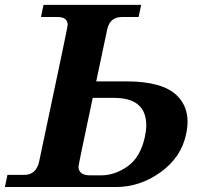

<svg xmlns="http://www.w3.org/2000/svg" viewBox="-50 -752 809 772"><path d="M355.5 -46.9Q412.1 -46.9 463.6 -83.5Q515.1 -120.1 532.7 -202.6Q538.1 -227.1 538.1 -248Q538.1 -358.4 408.7 -358.4H322.8Q265.6 -88.9 265.6 -82.5Q265.6 -46.9 313.5 -46.9ZM416.5 0H-30.3L-20 -48.8H46.9Q95.7 -48.8 107.4 -102.5Q222.2 -644 222.2 -650.9Q222.2 -683.6 182.1 -683.6H114.7L125 -732.4H517.6L507.3 -683.6H440.9Q392.1 -683.6 381.3 -634.8L336.9 -424.8H457.5Q603 -424.8 661.1 -368.2Q704.1 -326.7 704.1 -262.7Q704.1 -238.8 698.2 -212.4Q678.7 -119.1 595.7 -59.6Q512.7 0 416.5 0Z"/></svg>

Font: Munson
Style: Bold Italic
Weight: 700
Italic angle: -12°
Designer: Paul James MIller
Foundry: High-Logic / Made with FontCreator
Version: Version 2.10;May 5, 2019;FontCreator 11.5.0.2430 64-bit